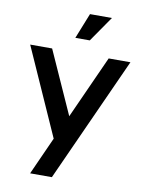

<svg xmlns="http://www.w3.org/2000/svg" viewBox="-99 -991 799 1060"><g transform="rotate(10 301.0 -461.5)"><path d="M145 0H267L584 -700H462L303 -348L145 -700H22L240 -211ZM261 -780H342L441 -923H318Z"/></g></svg>

Font: Uncut Sans Semibold
Style: Regular
Weight: 600
Designer: Kasper Nordkvist
Foundry: UNCUT.wtf
Version: Version 1.304;Glyphs 3.2 (3246)